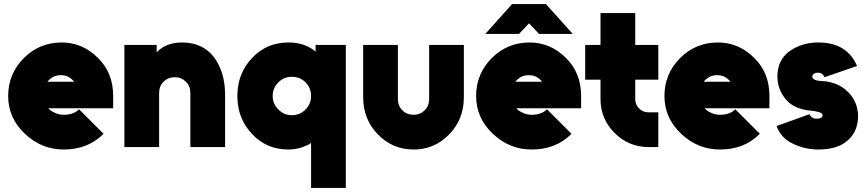

<svg xmlns="http://www.w3.org/2000/svg" viewBox="-20 -720 4246 940"><path d="M534 -190V-250Q534 -363 461 -435Q385 -512 282 -512Q173 -512 97 -436Q20 -359 20 -250Q20 -142 102 -65Q183 12 292 12Q411 12 487 -65L367 -185Q340 -158 292 -158Q265 -158 242 -171Q235 -174 228.5 -179Q222 -184 216 -190ZM278 -352Q301 -352 318 -342Q332 -334 343 -320H212Q222 -332 234 -340Q253 -352 278 -352Z M1082 0V-256Q1082 -312 1068 -358.5Q1054 -405 1027 -441Q971 -512 872 -512Q807 -512 765 -480Q760 -476 755.5 -472Q751 -468 747 -463V-500H589V0H759V-264Q759 -299 781 -320Q803 -342 836 -342Q868 -342 890 -320Q912 -299 912 -264V0Z M1525 -500V-467Q1520 -472 1514 -476Q1508 -480 1502 -484Q1456 -512 1392 -512Q1285 -512 1214 -436Q1142 -360 1142 -250Q1142 -140 1214 -64Q1285 12 1392 12Q1441 12 1481 -8Q1487 -10 1492.5 -13.5Q1498 -17 1503 -20V200H1673V-500ZM1409 -156Q1370 -156 1343 -184Q1315 -211 1315 -250Q1315 -289 1343 -317Q1370 -344 1409 -344Q1448 -344 1476 -317Q1489 -303 1496 -286.5Q1503 -270 1503 -250Q1503 -231 1496 -214Q1489 -197 1476 -184Q1448 -156 1409 -156Z M1758 -500V-244Q1758 -136 1830 -62Q1902 12 2005 12Q2107 12 2179 -62Q2251 -136 2251 -244V-500H2081V-236Q2081 -201 2059 -180Q2037 -158 2005 -158Q1972 -158 1950 -180Q1928 -201 1928 -236V-500Z M2356 -554H2521L2570 -606L2619 -554H2784L2653 -700H2487ZM2825 -190V-250Q2825 -363 2752 -435Q2676 -512 2573 -512Q2464 -512 2388 -436Q2311 -359 2311 -250Q2311 -142 2393 -65Q2474 12 2583 12Q2702 12 2778 -65L2658 -185Q2631 -158 2583 -158Q2556 -158 2533 -171Q2526 -174 2519.5 -179Q2513 -184 2507 -190ZM2569 -352Q2592 -352 2609 -342Q2623 -334 2634 -320H2503Q2513 -332 2525 -340Q2544 -352 2569 -352Z M2920 -656V-500H2845V-330H2920V-235Q2920 -138 2989 -69Q3058 0 3155 0H3203V-170H3155Q3128 -170 3109 -189Q3090 -208 3090 -235V-330H3203V-500H3090V-656Z M3747 -190V-250Q3747 -363 3674 -435Q3598 -512 3495 -512Q3386 -512 3310 -436Q3233 -359 3233 -250Q3233 -142 3315 -65Q3396 12 3505 12Q3624 12 3700 -65L3580 -185Q3553 -158 3505 -158Q3478 -158 3455 -171Q3448 -174 3441.5 -179Q3435 -184 3429 -190ZM3491 -352Q3514 -352 3531 -342Q3545 -334 3556 -320H3425Q3435 -332 3447 -340Q3466 -352 3491 -352Z M4176 -397Q4152 -453 4106 -482Q4057 -513 3982 -512Q3904 -511 3845 -469Q3786 -426 3786 -345Q3787 -284 3823 -239Q3840 -216 3866.5 -201.5Q3893 -187 3927 -181Q3930 -180 3934.5 -179.5Q3939 -179 3945 -179Q4005 -173 4007 -158Q4008 -149 4001 -144Q3994 -139 3977 -139Q3953 -139 3943 -161L3782 -103Q3802 -46 3859 -18Q3916 11 3985 12Q4067 12 4114 -20Q4180 -65 4181 -149Q4181 -231 4117 -283Q4081 -312 4028 -321Q4026 -321 4019.5 -322Q4013 -323 4002 -323Q3959 -326 3957 -343Q3956 -352 3964 -358Q3972 -364 3985 -364Q3996 -364 4004 -359Q4012 -353 4017 -342Z"/></svg>

Font: Unageo
Style: Black
Weight: 900
Designer: Richard Sepsi
Foundry: Richard Sepsi
Version: Version 2.000